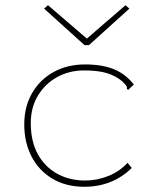

<svg xmlns="http://www.w3.org/2000/svg" viewBox="-20 -705 590 736"><path d="M303 11Q233 11 181 -20Q129 -51 101 -105Q73 -159 73 -228Q73 -297 103.5 -349Q134 -401 186.5 -429.5Q239 -458 306 -458Q372 -458 417 -439.5Q462 -421 493 -381L477 -366L471 -360L466 -365Q468 -370 464.5 -375.5Q461 -381 449 -393Q424 -414 390.5 -424.5Q357 -435 302 -435Q246 -435 200 -410Q154 -385 126 -339.5Q98 -294 98 -233Q98 -164 124.5 -115Q151 -66 198.5 -39.5Q246 -13 307 -13Q352 -13 395.5 -30.5Q439 -48 469 -81L485 -61Q411 11 303 11ZM164 -685 313 -557 461 -685 476 -672 321 -532H304L149 -672Z"/></svg>

Font: Inconsolata SemiExpanded ExtraLight
Style: Regular
Weight: 200
Width: 6
Monospace: yes
Designer: Raph Levien, Cyreal, Brenton Simpson
Foundry: Raph Levien, Cyreal, Google
Version: Version 3.001; ttfautohint (v1.8.2.53-6de2)